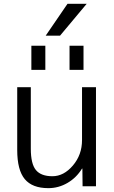

<svg xmlns="http://www.w3.org/2000/svg" viewBox="-20 -977 598 1007"><path d="M70.3 -190.4V-519.5H141.6V-197.3Q141.6 -117.2 168.5 -85Q195.3 -52.7 254.9 -52.7Q314.5 -52.7 362.3 -108.9Q410.2 -165 410.2 -242.2V-519.5H483.4V0H413.1L412.1 -92.8H410.2Q380.9 -44.9 334 -17.6Q287.1 9.8 233.4 9.8Q149.4 9.8 109.9 -37.6Q70.3 -85 70.3 -190.4ZM144.5 -610.4V-737.3H217.8V-610.4ZM219.7 -790 334 -957H434.6L294.9 -790ZM344.7 -610.4V-737.3H418V-610.4Z"/></svg>

Font: GenEi M Gothic v2 Regular
Style: Regular
Weight: 400
Version: Version 2.0